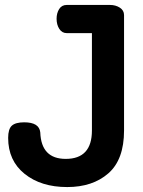

<svg xmlns="http://www.w3.org/2000/svg" viewBox="-20 -751 579 777"><path d="M352 -617H250Q231 -617 220 -634Q209 -651 209 -675Q209 -698 219.5 -714.5Q230 -731 250 -731H425Q448 -731 465 -720Q482 -709 482 -690V-223Q482 -105 418.5 -49.5Q355 6 252 6Q146 6 79.5 -47.5Q13 -101 13 -193Q13 -229 28 -242.5Q43 -256 78 -256Q139 -256 143 -215Q147 -108 246 -108Q352 -108 352 -223Z"/></svg>

Font: Dosis
Style: Bold
Weight: 700
Designer: Edgar Tolentino, Pablo Impallari, Igino Marini
Foundry: Edgar Tolentino, Pablo Impallari, Igino Marini
Version: Version 1.007